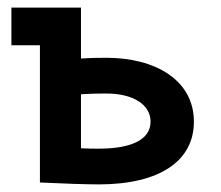

<svg xmlns="http://www.w3.org/2000/svg" viewBox="-20 -480 580 505"><path d="M10 -460V-361H85V0C148 3 208 5 240 5C399 5 490 -56 490 -160C490 -269 389 -328 260 -328C245 -328 222 -328 193 -326V-460ZM193 -90V-232C222 -234 245 -234 260 -234C330 -234 376 -205 376 -160C376 -115 330 -89 240 -89C226 -89 211 -89 193 -90Z"/></svg>

Font: KT Kiyosuna Sans Bold
Style: Regular
Weight: 700
Designer: [Zen Kaku Gothic] Yoshimichi Ohira
Version: Version 1.010;Glyphs 3.1.2 (3151)